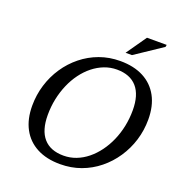

<svg xmlns="http://www.w3.org/2000/svg" viewBox="-154 -1000 1067 1140"><g transform="rotate(20 380.0 -430.0)"><path d="M183 -239Q183 -142.5 226.2 -93Q269.5 -43.5 352.5 -43.5Q394 -43.5 431.8 -58Q469.5 -72.5 502.5 -99.2Q535.5 -126 562.2 -162.2Q589 -198.5 608.2 -242.2Q627.5 -286 637.8 -335.5Q648 -385 648 -437Q648 -533.5 604.5 -583Q561 -632.5 478 -632.5Q437 -632.5 399.2 -618Q361.5 -603.5 328.2 -577Q295 -550.5 268.2 -514.2Q241.5 -478 222.5 -434Q203.5 -390 193.2 -340.8Q183 -291.5 183 -239ZM753.5 -417Q753.5 -348.5 734 -285.2Q714.5 -222 678.2 -168Q642 -114 592.2 -73.8Q542.5 -33.5 481.5 -11.2Q420.5 11 351 11Q265 11 203.8 -21.2Q142.5 -53.5 110 -114Q77.5 -174.5 77.5 -259Q77.5 -327.5 97 -391Q116.5 -454.5 152.5 -508.2Q188.5 -562 238.5 -602.2Q288.5 -642.5 349.5 -664.8Q410.5 -687 479.5 -687Q565.5 -687 626.8 -655Q688 -623 720.8 -562.5Q753.5 -502 753.5 -417ZM491 -743.5 580 -871H704.5L702 -857.5L531.5 -743.5Z"/></g></svg>

Font: Newsreader 16pt 16pt Medium
Style: Italic
Weight: 500
Italic angle: -17°
Version: Version 1.003